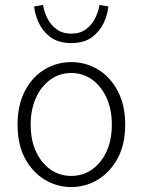

<svg xmlns="http://www.w3.org/2000/svg" viewBox="-20 -744 576 776"><path d="M268 12Q210 12 160.5 -18Q111 -48 81 -104Q51 -160 51 -240Q51 -320 81 -377Q111 -434 160.5 -463.5Q210 -493 268 -493Q326 -493 375.5 -463.5Q425 -434 455.5 -377Q486 -320 486 -240Q486 -160 455.5 -104Q425 -48 375.5 -18Q326 12 268 12ZM268 -33Q315 -33 352 -59Q389 -85 410.5 -131.5Q432 -178 432 -240Q432 -302 410.5 -349Q389 -396 352 -422.5Q315 -449 268 -449Q221 -449 184 -422.5Q147 -396 125.5 -349Q104 -302 104 -240Q104 -178 125.5 -131.5Q147 -85 184 -59Q221 -33 268 -33ZM268 -570Q216 -570 184.5 -593.5Q153 -617 137 -651Q121 -685 118 -718L154 -724Q158 -697 171.5 -670Q185 -643 209 -625.5Q233 -608 268 -608Q303 -608 327 -625.5Q351 -643 364.5 -670Q378 -697 382 -724L418 -718Q415 -685 399 -651Q383 -617 351.5 -593.5Q320 -570 268 -570Z"/></svg>

Font: Assistant Light
Style: Regular
Weight: 300
Designer: Hebrew By Ben Nathan, Latin by Paul Hunt
Version: Version 3.000